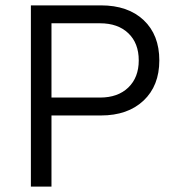

<svg xmlns="http://www.w3.org/2000/svg" viewBox="-20 -695 648 715"><path d="M95 0V-675H355.8Q456.7 -675 515 -620Q573.3 -565 573.3 -470Q573.3 -375.8 514.6 -320.4Q455.8 -265 355.8 -265H171.7V0ZM171.7 -331.7H352.5Q419.2 -331.7 457.9 -369.2Q496.7 -406.7 496.7 -470Q496.7 -534.2 457.9 -571.2Q419.2 -608.3 352.5 -608.3H171.7Z"/></svg>

Font: Funnel Sans Light
Style: Regular
Weight: 300
Designer: NORD ID, Kristian Moeller
Foundry: Dicotype
Version: Version 1.000